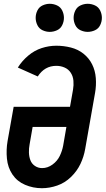

<svg xmlns="http://www.w3.org/2000/svg" viewBox="-20 -984 557 1012"><path d="M242 -816Q223 -816 204.5 -824.5Q186 -833 177 -851.5Q168 -870 168 -890Q168 -910 177 -928.5Q186 -947 204.5 -955.5Q223 -964 242 -964Q262 -964 280.5 -955.5Q299 -947 308 -928.5Q317 -910 317 -890Q317 -870 308 -851.5Q299 -833 280.5 -824.5Q262 -816 242 -816ZM442 -816Q423 -816 404.5 -824.5Q386 -833 377 -851.5Q368 -870 368 -890Q368 -910 377 -928.5Q386 -947 404.5 -955.5Q423 -964 442 -964Q462 -964 480.5 -955.5Q499 -947 508 -928.5Q517 -910 517 -890Q517 -870 508 -851.5Q499 -833 480.5 -824.5Q462 -816 442 -816ZM201 8Q154 8 112 -10Q70 -28 45.5 -64.5Q21 -101 16.5 -148Q12 -195 20 -241L52 -421H349L365 -512Q369 -535 367 -558.5Q365 -582 353 -600.5Q341 -619 320.5 -628Q300 -637 277 -637Q215 -637 179 -581L74 -628Q96 -663 128.5 -690.5Q161 -718 199.5 -730.5Q238 -743 277 -743Q316 -743 353.5 -733.5Q391 -724 420 -701Q449 -678 465.5 -645Q482 -612 485 -572.5Q488 -533 481 -494L429 -199Q422 -158 404 -120Q386 -82 354 -51Q322 -20 281.5 -6Q241 8 201 8ZM202 -98Q231 -98 256.5 -116.5Q282 -135 295 -162Q308 -189 313 -217L330 -315H152L136 -223Q132 -202 132.5 -180.5Q133 -159 140 -140Q147 -121 164 -109.5Q181 -98 202 -98Z"/></svg>

Font: Iosevka SS08
Style: Bold Italic
Weight: 700
Italic angle: -10°
Monospace: yes
Designer: Belleve Invis
Foundry: Belleve Invis
Version: 2.1.0; ttfautohint (v1.8.2)